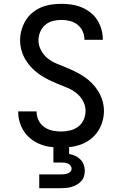

<svg xmlns="http://www.w3.org/2000/svg" viewBox="-20 -763 640 1003"><path d="M299 8Q271 8 244 4.5Q217 1 191.5 -9Q166 -19 144 -35.5Q122 -52 106.5 -75Q91 -98 83 -124.5Q75 -151 75 -178V-181H171V-180Q171 -156 181.5 -134.5Q192 -113 211 -99.5Q230 -86 253 -81Q276 -76 299 -76Q322 -76 345.5 -81.5Q369 -87 388 -101Q407 -115 417 -137Q427 -159 427 -183Q427 -210 414 -234.5Q401 -259 380 -276Q359 -293 334 -303.5Q309 -314 284 -324Q259 -334 234.5 -346Q210 -358 188 -373Q166 -388 147 -407.5Q128 -427 114 -450Q100 -473 92.5 -499.5Q85 -526 85 -553Q85 -580 92.5 -606.5Q100 -633 114 -656Q128 -679 149 -696.5Q170 -714 195 -724.5Q220 -735 247 -739Q274 -743 301 -743Q328 -743 354.5 -739Q381 -735 405.5 -725Q430 -715 451.5 -698.5Q473 -682 487.5 -659.5Q502 -637 509.5 -611Q517 -585 517 -559V-555H421V-557Q421 -579 411.5 -600Q402 -621 384.5 -634.5Q367 -648 345 -653.5Q323 -659 301 -659Q279 -659 256.5 -653.5Q234 -648 216.5 -633Q199 -618 190 -596.5Q181 -575 181 -552Q181 -526 194 -501Q207 -476 228 -459Q249 -442 274 -431.5Q299 -421 324 -411Q349 -401 373 -389Q397 -377 419.5 -362Q442 -347 461 -327.5Q480 -308 494 -285Q508 -262 515.5 -236Q523 -210 523 -183Q523 -155 515 -128Q507 -101 492 -78Q477 -55 455 -37.5Q433 -20 407.5 -10Q382 0 354 4Q326 8 299 8ZM185 220V148H300Q309 148 317.5 147Q326 146 334 143Q342 140 348 133.5Q354 127 354 118Q354 110 348.5 102.5Q343 95 334.5 91.5Q326 88 317.5 87Q309 86 300 86H259V-76H341V41Q357 44 372.5 51Q388 58 399.5 69.5Q411 81 417 96.5Q423 112 423 129Q423 143 419 157Q415 171 405.5 182Q396 193 383.5 200.5Q371 208 357 212.5Q343 217 328.5 218.5Q314 220 300 220Z"/></svg>

Font: Iosevka Aile Medium
Style: Regular
Weight: 500
Designer: Belleve Invis
Foundry: Belleve Invis
Version: Version 27.3.5; ttfautohint (v1.8.4)